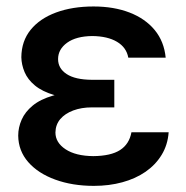

<svg xmlns="http://www.w3.org/2000/svg" viewBox="-20 -573 584 602"><path d="M247.1 -285.2H338.4V-236.3H267.6Q235.4 -236.3 209.5 -226.6Q183.6 -216.8 168.9 -199.5Q154.3 -182.1 153.8 -157.7Q153.8 -126 185.5 -105Q217.3 -84 272.5 -83.5Q327.6 -84 356.4 -102.5Q385.3 -121.1 392.1 -158.2H508.8Q505.9 -118.7 486.8 -87.4Q467.8 -56.2 436.3 -34.4Q404.8 -12.7 363.5 -1.5Q322.3 9.8 274.4 9.8Q207 9.8 153.3 -9.8Q99.6 -29.3 68.6 -64.7Q37.6 -100.1 37.1 -147.9Q37.1 -173.3 47.9 -197.8Q58.6 -222.2 82.5 -241.9Q106.4 -261.7 146.7 -273.4Q187 -285.2 247.1 -285.2ZM338.4 -263.2H247.1Q189.5 -263.2 150.9 -274.7Q112.3 -286.1 89.6 -304.9Q66.9 -323.7 57.1 -346.9Q47.4 -370.1 46.9 -393.6Q47.4 -444.3 76.2 -479.7Q105 -515.1 156 -533.9Q207 -552.7 273.4 -552.7Q336.9 -552.7 386.2 -533.7Q435.5 -514.6 465.1 -478.8Q494.6 -442.9 499.5 -392.1H382.3Q376.5 -424.3 346.9 -441.9Q317.4 -459.5 269.5 -460Q218.8 -459.5 190.4 -439Q162.1 -418.5 162.1 -387.7Q162.1 -358.4 189 -340.8Q215.8 -323.2 267.6 -322.8H338.4Z"/></svg>

Font: Inter Cardless Tabular Medium
Style: Regular
Weight: 500
Designer: Rasmus Andersson
Foundry: rsms
Version: Version 4.000;git-4fc901f